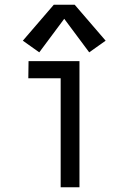

<svg xmlns="http://www.w3.org/2000/svg" viewBox="-20 -787 540 807"><path d="M145 -567 76 -616 206 -767H294L424 -616L355 -567L250 -708ZM235 0V-458H99L100 -530H314V0Z"/></svg>

Font: Iosevka SS01
Style: Regular
Weight: 400
Monospace: yes
Designer: Belleve Invis
Foundry: Belleve Invis
Version: 2.3.3; ttfautohint (v1.8.3)